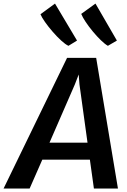

<svg xmlns="http://www.w3.org/2000/svg" viewBox="-70 -1078 728 1098"><path d="M-49.5 0 313.5 -747H480L604.5 0H467L444 -165H172L99.5 0ZM213 -262H430.5L384.5 -595L380 -652L358 -595ZM321.5 -816Q304 -824 279.8 -846.2Q255.5 -868.5 231 -896.8Q206.5 -925 187.5 -952Q168.5 -979 161.5 -996.5L244.5 -1057.5L370.5 -846ZM547 -816Q530 -825.5 507 -847.8Q484 -870 461 -897.8Q438 -925.5 420 -952.5Q402 -979.5 394.5 -998.5L476 -1057.5L598.5 -846Z"/></svg>

Font: Merriweather Sans SemiBold
Style: Italic
Weight: 600
Italic angle: -7.5°
Designer: Eben Sorkin
Foundry: Eben Sorkin
Version: Version 2.001